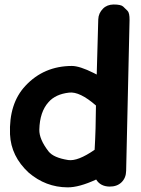

<svg xmlns="http://www.w3.org/2000/svg" viewBox="-20 -806 627 851"><path d="M436.5 -767.6Q416.5 -747.6 415.5 -720.2L408.7 -475.6Q402.3 -479 395.5 -482.4Q333 -513.7 298.3 -513.7Q174.3 -513.2 92.8 -425.8Q19 -347.2 24.4 -210.4Q28.8 -113.3 106.9 -41Q182.6 23.9 279.3 24.4Q330.1 24.9 406.2 -10.3Q424.8 20 464.8 21Q498.5 21.5 518.6 2Q538.6 -17.6 539.1 -48.8L554.2 -716.8Q554.7 -748.5 545.2 -758.1Q535.6 -767.6 525.9 -776.9Q516.1 -786.1 483.4 -786.1Q454.1 -785.6 436.5 -767.6ZM282.2 -96.7Q217.3 -106.9 195.3 -134.8Q153.3 -189 154.3 -231.4Q156.2 -310.5 195.3 -353.5Q226.1 -388.7 286.1 -395.5Q333 -401.4 405.3 -338.4Q404.8 -234.9 399.4 -142.1Q324.7 -90.3 282.2 -96.7Z"/></svg>

Font: Comic Relief
Style: Bold
Weight: 700
Designer: Jeff Davis
Foundry: Loudifier
Version: Version 1.200; ttfautohint (v1.8.4.7-5d5b)